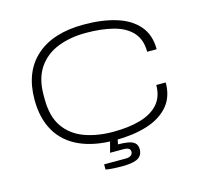

<svg xmlns="http://www.w3.org/2000/svg" viewBox="-121 -831 1198 1137"><g transform="rotate(-15 478.0 -263.0)"><path d="M491 12Q362 12 272.5 -29Q183 -70 137 -149.5Q91 -229 91 -343Q91 -513 194.5 -605.5Q298 -698 487 -698Q600 -698 685.5 -671.5Q771 -645 819 -589Q867 -533 867 -445H809Q809 -520 768.5 -564.5Q728 -609 655 -628Q582 -647 486 -647Q390 -647 314 -617Q238 -587 194 -522.5Q150 -458 150 -356V-332Q150 -224 195 -160Q240 -96 317.5 -67.5Q395 -39 493 -39Q589 -39 660 -59.5Q731 -80 770.5 -124.5Q810 -169 810 -241H868Q868 -152 819 -96Q770 -40 685 -14Q600 12 491 12ZM490 172Q465 172 439.5 170.5Q414 169 390 165V133H522Q544 133 555 124.5Q566 116 566 102Q566 90 556.5 83Q547 76 523 76H442L465 -11H510L500 40Q535 40 561 44.5Q587 49 602 62Q617 75 617 101Q617 123 607 137.5Q597 152 580 159Q563 166 540 169Q517 172 490 172Z"/></g></svg>

Font: Archivo Expanded Thin
Style: Regular
Weight: 250
Width: 7
Designer: Hector Gatti
Foundry: Omnibus-Type
Version: Version 2.001